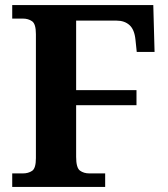

<svg xmlns="http://www.w3.org/2000/svg" viewBox="-20 -734 661 754"><path d="M28 0V-53H70Q91 -53 106 -63Q121 -73 121 -113V-600Q121 -640 106 -650.5Q91 -661 70 -661H28V-714H582L587 -530H517L512 -578Q508 -618 488.5 -635.5Q469 -653 438 -653H279V-380H516V-321H279V-118Q279 -75 294 -64Q309 -53 331 -53H393V0Z"/></svg>

Font: Noto Naskh Arabic
Style: Bold
Weight: 700
Designer: Monotype Design Team, David Williams, Mohamad Dakak and Nizar Qandah
Foundry: Monotype Imaging Inc.
Version: Version 2.016